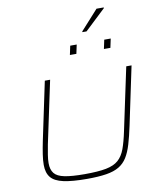

<svg xmlns="http://www.w3.org/2000/svg" viewBox="-113 -1189 1061 1284"><g transform="rotate(-10 417.5 -547.0)"><path d="M373 8Q273 8 213.5 -5Q154 -18 128.5 -49Q103 -80 103 -134Q103 -166 109 -205.5Q115 -245 125 -294L208 -688H244L154 -264Q147 -227 142 -196Q137 -165 137 -140Q137 -96 157 -71Q177 -46 226.5 -36Q276 -26 363 -26Q454 -26 508 -36.5Q562 -47 592 -73.5Q622 -100 639 -146Q656 -192 671 -264L761 -688H797L714 -294Q699 -223 683.5 -171Q668 -119 646.5 -84.5Q625 -50 591 -29.5Q557 -9 504 -0.5Q451 8 373 8ZM634 -828 647 -889H691L678 -828ZM403 -828 416 -889H460L447 -828ZM512 -964V-969L632 -1102H681V-1097L540 -964Z"/></g></svg>

Font: Saira Expanded Thin
Style: Italic
Weight: 250
Width: 7
Italic angle: -12°
Designer: Hector Gatti with collaboration of the Omnibus-Type team
Foundry: Omnibus-Type
Version: Version 1.101